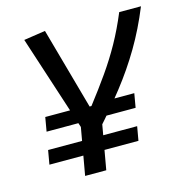

<svg xmlns="http://www.w3.org/2000/svg" viewBox="-104 -795 857 891"><g transform="rotate(-15 325.0 -349.0)"><path d="M76.7 -244.6 88.4 -312H251L300.3 -269.5L356.9 -312H516.1L504.4 -244.6ZM49.8 -93.3 61.5 -160.6H489.3L477.5 -93.3ZM196.3 0 247.6 -290H349.1L297.9 0ZM241.7 -207 86.9 -682.6 190.4 -698.2 299.8 -305.7H308.6Q360.4 -372.6 402.3 -432.4Q444.3 -492.2 479.5 -555.2Q514.6 -618.2 545.9 -693.4H650.4Q609.9 -593.8 559.8 -509.3Q509.8 -424.8 448.7 -346.9Q387.7 -269 314.5 -187.5Z"/></g></svg>

Font: Cascadia Mono NF
Style: Italic
Weight: 400
Italic angle: -10°
Monospace: yes
Designer: Aaron Bell
Foundry: Saja Typeworks
Version: Version 2404.023